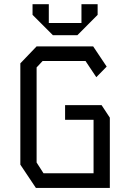

<svg xmlns="http://www.w3.org/2000/svg" viewBox="-20 -924 640 944"><path d="M160 -696 80 -612.5V-114.5L156.5 0H520V-345.5L479.5 -407H300V-335H440V-72H194L160 -125V-592.5L189.5 -624H400.5L453.5 -544.5L504.5 -596.5L438 -696ZM140 -851V-903.5H220V-811H380.5V-903.5H460V-851L360.5 -751H240Z"/></svg>

Font: Kode
Style: Regular
Weight: 400
Monospace: yes
Designer: Isa Ozler
Foundry: Kadena LLC
Version: Version 1.000;gftools[0.9.28]